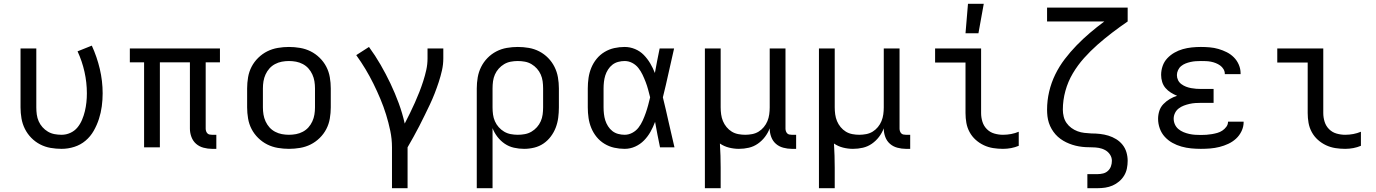

<svg xmlns="http://www.w3.org/2000/svg" viewBox="-20 -775 7240 1010"><path d="M304 8Q275 8 246 3Q217 -2 191 -15.5Q165 -29 144.5 -50Q124 -71 111 -97Q98 -123 93 -152Q88 -181 88 -210V-520H171V-210Q171 -191 173.5 -172.5Q176 -154 183.5 -137Q191 -120 203.5 -106Q216 -92 232 -82.5Q248 -73 266.5 -69.5Q285 -66 304 -66Q328 -66 350 -76Q372 -86 387 -104Q402 -122 411.5 -144.5Q421 -167 426.5 -190Q432 -213 434.5 -236.5Q437 -260 437 -284Q437 -341 424.5 -397Q412 -453 388 -505L463 -535Q490 -476 505 -412.5Q520 -349 520 -284Q520 -250 515.5 -216Q511 -182 500.5 -149.5Q490 -117 473 -87Q456 -57 430 -35Q404 -13 371 -2.5Q338 8 304 8Z M1118 8H1095Q1073 8 1050.5 2Q1028 -4 1011.5 -18.5Q995 -33 987 -54.5Q979 -76 979 -98V-447H821V0H738V-447H663V-520H1137V-447H1062V-98Q1062 -92 1064 -85.5Q1066 -79 1070.5 -74Q1075 -69 1081.5 -67.5Q1088 -66 1095 -66H1118Z M1500 8Q1471 8 1441.5 3Q1412 -2 1386 -15Q1360 -28 1338.5 -49Q1317 -70 1303.5 -96Q1290 -122 1285 -151.5Q1280 -181 1280 -210V-310Q1280 -339 1285 -368.5Q1290 -398 1303.5 -424Q1317 -450 1338.5 -471Q1360 -492 1386 -505Q1412 -518 1441.5 -523Q1471 -528 1500 -528Q1529 -528 1558.5 -523Q1588 -518 1614 -505Q1640 -492 1661.5 -471Q1683 -450 1696.5 -424Q1710 -398 1715 -368.5Q1720 -339 1720 -310V-210Q1720 -181 1715 -151.5Q1710 -122 1696.5 -96Q1683 -70 1661.5 -49Q1640 -28 1614 -15Q1588 -2 1558.5 3Q1529 8 1500 8ZM1500 -66Q1519 -66 1537.5 -69.5Q1556 -73 1573 -82Q1590 -91 1602.5 -105Q1615 -119 1623 -136.5Q1631 -154 1634 -172.5Q1637 -191 1637 -210V-310Q1637 -329 1634 -347.5Q1631 -366 1623 -383.5Q1615 -401 1602.5 -415Q1590 -429 1573 -438Q1556 -447 1537.5 -450.5Q1519 -454 1500 -454Q1481 -454 1462.5 -450.5Q1444 -447 1427 -438Q1410 -429 1397.5 -415Q1385 -401 1377 -383.5Q1369 -366 1366 -347.5Q1363 -329 1363 -310V-210Q1363 -191 1366 -172.5Q1369 -154 1377 -136.5Q1385 -119 1397.5 -105Q1410 -91 1427 -82Q1444 -73 1462.5 -69.5Q1481 -66 1500 -66Z M2042 215V0Q2042 -44 2033 -87Q2024 -130 2011 -172Q1998 -214 1981 -254.5Q1964 -295 1944.5 -334.5Q1925 -374 1902.5 -411.5Q1880 -449 1854 -485L1921 -528Q1954 -483 1982 -434.5Q2010 -386 2034 -335.5Q2058 -285 2077.5 -232Q2097 -179 2109 -125Q2123 -152 2136.5 -179.5Q2150 -207 2162.5 -235Q2175 -263 2186 -291Q2197 -319 2206.5 -348.5Q2216 -378 2222.5 -407.5Q2229 -437 2229 -468V-520H2312V-468Q2312 -436 2305 -405Q2298 -374 2288 -343.5Q2278 -313 2266.5 -283.5Q2255 -254 2241.5 -225.5Q2228 -197 2214 -168.5Q2200 -140 2185.5 -111.5Q2171 -83 2155.5 -55.5Q2140 -28 2124 0V215Z M2488 215V-310Q2488 -339 2493 -368Q2498 -397 2511 -423Q2524 -449 2544.5 -470Q2565 -491 2591 -504.5Q2617 -518 2646 -523Q2675 -528 2704 -528Q2733 -528 2762 -523Q2791 -518 2817 -504.5Q2843 -491 2863.5 -470Q2884 -449 2897 -423Q2910 -397 2915 -368Q2920 -339 2920 -310V-210Q2920 -183 2916.5 -156Q2913 -129 2903.5 -104Q2894 -79 2877.5 -57Q2861 -35 2839 -20Q2817 -5 2790.5 1.5Q2764 8 2737 8Q2710 8 2683.5 2Q2657 -4 2635 -19Q2613 -34 2596.5 -55.5Q2580 -77 2571 -101V215ZM2704 -66Q2723 -66 2741.5 -69.5Q2760 -73 2776 -82.5Q2792 -92 2804.5 -106Q2817 -120 2824.5 -137Q2832 -154 2834.5 -172.5Q2837 -191 2837 -210V-310Q2837 -329 2834.5 -347.5Q2832 -366 2824.5 -383Q2817 -400 2804.5 -414Q2792 -428 2776 -437.5Q2760 -447 2741.5 -450.5Q2723 -454 2704 -454Q2685 -454 2666.5 -450.5Q2648 -447 2632 -437.5Q2616 -428 2603.5 -414Q2591 -400 2583.5 -383Q2576 -366 2573.5 -347.5Q2571 -329 2571 -310V-210Q2571 -191 2573.5 -172.5Q2576 -154 2583.5 -137Q2591 -120 2603.5 -106Q2616 -92 2632 -82.5Q2648 -73 2666.5 -69.5Q2685 -66 2704 -66Z M3266 8Q3238 8 3211 2Q3184 -4 3160 -18.5Q3136 -33 3118.5 -54.5Q3101 -76 3090.5 -101.5Q3080 -127 3076 -154.5Q3072 -182 3072 -210V-310Q3072 -338 3076 -365.5Q3080 -393 3090.5 -418.5Q3101 -444 3118.5 -465.5Q3136 -487 3160 -501.5Q3184 -516 3211 -522Q3238 -528 3266 -528Q3294 -528 3320.5 -517Q3347 -506 3366.5 -486Q3386 -466 3400.5 -441.5Q3415 -417 3425 -391Q3431 -423 3437 -455.5Q3443 -488 3450 -520H3526Q3511 -456 3497 -391.5Q3483 -327 3467 -263Q3483 -198 3497.5 -132Q3512 -66 3528 0H3452Q3445 -33 3438.5 -66.5Q3432 -100 3426 -134Q3416 -107 3402 -82Q3388 -57 3368 -36.5Q3348 -16 3321.5 -4Q3295 8 3266 8ZM3266 -66Q3287 -66 3306.5 -76.5Q3326 -87 3339 -104Q3352 -121 3361 -141Q3370 -161 3377 -181Q3384 -201 3389.5 -221.5Q3395 -242 3400 -263Q3395 -283 3389.5 -303.5Q3384 -324 3376.5 -343.5Q3369 -363 3360 -382Q3351 -401 3338 -417.5Q3325 -434 3306 -444Q3287 -454 3266 -454Q3249 -454 3232 -449.5Q3215 -445 3201.5 -434.5Q3188 -424 3178.5 -409Q3169 -394 3164 -378Q3159 -362 3157 -344.5Q3155 -327 3155 -310V-210Q3155 -193 3157 -175.5Q3159 -158 3164 -142Q3169 -126 3178.5 -111Q3188 -96 3201.5 -85.5Q3215 -75 3232 -70.5Q3249 -66 3266 -66Z M3688 215V-520H3771V-210Q3771 -192 3773.5 -173.5Q3776 -155 3783 -138Q3790 -121 3802 -106.5Q3814 -92 3829.5 -82.5Q3845 -73 3863.5 -69.5Q3882 -66 3900 -66Q3918 -66 3936.5 -69.5Q3955 -73 3970.5 -82.5Q3986 -92 3998 -106.5Q4010 -121 4017 -138Q4024 -155 4026.5 -173.5Q4029 -192 4029 -210V-520H4112V-98Q4112 -92 4114 -85.5Q4116 -79 4120.5 -74Q4125 -69 4131.5 -67.5Q4138 -66 4145 -66H4168V8H4145Q4123 8 4100.5 2Q4078 -4 4061.5 -18.5Q4045 -33 4037 -54.5Q4029 -76 4029 -98V-100Q4020 -76 4004 -55Q3988 -34 3966.5 -19Q3945 -4 3919.5 2Q3894 8 3867 8Q3841 8 3815 1.5Q3789 -5 3767 -20Q3769 12 3770 44Q3771 76 3771 107V215Z M4288 215V-520H4371V-210Q4371 -192 4373.5 -173.5Q4376 -155 4383 -138Q4390 -121 4402 -106.5Q4414 -92 4429.5 -82.5Q4445 -73 4463.5 -69.5Q4482 -66 4500 -66Q4518 -66 4536.5 -69.5Q4555 -73 4570.5 -82.5Q4586 -92 4598 -106.5Q4610 -121 4617 -138Q4624 -155 4626.5 -173.5Q4629 -192 4629 -210V-520H4712V-98Q4712 -92 4714 -85.5Q4716 -79 4720.5 -74Q4725 -69 4731.5 -67.5Q4738 -66 4745 -66H4768V8H4745Q4723 8 4700.5 2Q4678 -4 4661.5 -18.5Q4645 -33 4637 -54.5Q4629 -76 4629 -98V-100Q4620 -76 4604 -55Q4588 -34 4566.5 -19Q4545 -4 4519.5 2Q4494 8 4467 8Q4441 8 4415 1.5Q4389 -5 4367 -20Q4369 12 4370 44Q4371 76 4371 107V215Z M5256 8Q5230 8 5204.5 4Q5179 0 5155.5 -11Q5132 -22 5112.5 -39.5Q5093 -57 5080.5 -80Q5068 -103 5063.5 -128.5Q5059 -154 5059 -180V-446H4899V-520H5141V-180Q5141 -157 5148 -134.5Q5155 -112 5171.5 -95.5Q5188 -79 5210.5 -72.5Q5233 -66 5256 -66Q5278 -66 5299 -70Q5320 -74 5339 -82V-8Q5320 0 5299 4Q5278 8 5256 8ZM5059 -600 5072 -755H5155L5127 -600Z M5700 215V141H5753Q5768 141 5782.5 137.5Q5797 134 5808 124Q5819 114 5824 100Q5829 86 5829 71Q5829 53 5819 38Q5809 23 5793.5 14.5Q5778 6 5760.5 3Q5743 0 5725.5 0Q5708 0 5690.5 -1Q5673 -2 5655.5 -5Q5638 -8 5621 -13.5Q5604 -19 5588.5 -26.5Q5573 -34 5558.5 -44.5Q5544 -55 5532.5 -68Q5521 -81 5512 -96.5Q5503 -112 5497.5 -129Q5492 -146 5490 -163.5Q5488 -181 5488 -198Q5488 -246 5499 -293Q5510 -340 5531 -383Q5552 -426 5581 -464Q5610 -502 5643.5 -536.5Q5677 -571 5713.5 -602Q5750 -633 5789 -662H5488V-735H5912V-662Q5871 -634 5831 -603.5Q5791 -573 5753.5 -540Q5716 -507 5682.5 -469.5Q5649 -432 5623.5 -389Q5598 -346 5584.5 -297Q5571 -248 5571 -198Q5571 -180 5575.5 -161.5Q5580 -143 5590.5 -128Q5601 -113 5616 -102Q5631 -91 5648.5 -84.5Q5666 -78 5684.5 -76Q5703 -74 5721 -73H5722Q5744 -73 5766.5 -70.5Q5789 -68 5810.5 -61.5Q5832 -55 5851.5 -43Q5871 -31 5885 -13.5Q5899 4 5905.5 26Q5912 48 5912 71Q5912 91 5908 111Q5904 131 5893.5 148.5Q5883 166 5867 179.5Q5851 193 5832.5 201Q5814 209 5794 212Q5774 215 5753 215Z M6297 8Q6271 8 6245.5 5.5Q6220 3 6195 -4Q6170 -11 6147.5 -23.5Q6125 -36 6107.5 -55Q6090 -74 6081 -99Q6072 -124 6072 -150Q6072 -171 6078.5 -191.5Q6085 -212 6100 -227.5Q6115 -243 6133.5 -254Q6152 -265 6172 -271Q6155 -278 6139 -288Q6123 -298 6111 -312Q6099 -326 6093.5 -344Q6088 -362 6088 -381Q6088 -405 6096 -428Q6104 -451 6120.5 -468.5Q6137 -486 6158 -498Q6179 -510 6202 -516.5Q6225 -523 6249 -525.5Q6273 -528 6297 -528Q6320 -528 6343.5 -526Q6367 -524 6389.5 -517.5Q6412 -511 6433 -500.5Q6454 -490 6470.5 -473.5Q6487 -457 6496.5 -435Q6506 -413 6506 -390V-385H6423V-387Q6423 -400 6416 -411.5Q6409 -423 6398.5 -430.5Q6388 -438 6375.5 -443Q6363 -448 6350 -450.5Q6337 -453 6323.5 -453.5Q6310 -454 6297 -454Q6283 -454 6269.5 -453Q6256 -452 6242.5 -449Q6229 -446 6216.5 -441Q6204 -436 6193.5 -427.5Q6183 -419 6177 -406Q6171 -393 6171 -380Q6171 -366 6177 -353.5Q6183 -341 6194.5 -332.5Q6206 -324 6219 -319Q6232 -314 6245.5 -311.5Q6259 -309 6272.5 -308Q6286 -307 6300 -307H6364V-234H6300Q6284 -234 6268.5 -233Q6253 -232 6237.5 -228.5Q6222 -225 6207.5 -219.5Q6193 -214 6180.5 -204.5Q6168 -195 6161 -180.5Q6154 -166 6154 -151Q6154 -135 6160.5 -120.5Q6167 -106 6179 -96Q6191 -86 6205.5 -80Q6220 -74 6235.5 -70.5Q6251 -67 6266.5 -66Q6282 -65 6297 -65Q6312 -65 6326.5 -66Q6341 -67 6355.5 -69.5Q6370 -72 6384 -76Q6398 -80 6410 -88Q6422 -96 6431 -108Q6440 -120 6440 -135H6522V-132Q6522 -108 6511 -85Q6500 -62 6482 -45.5Q6464 -29 6441.5 -18.5Q6419 -8 6395 -2Q6371 4 6346.5 6Q6322 8 6297 8Z M7056 8Q7030 8 7004.5 4Q6979 0 6955.5 -11Q6932 -22 6912.5 -39.5Q6893 -57 6880.5 -80Q6868 -103 6863.5 -128.5Q6859 -154 6859 -180V-446H6699V-520H6941V-180Q6941 -157 6948 -134.5Q6955 -112 6971.5 -95.5Q6988 -79 7010.5 -72.5Q7033 -66 7056 -66Q7078 -66 7099 -70Q7120 -74 7139 -82V-8Q7120 0 7099 4Q7078 8 7056 8Z"/></svg>

Font: Iosevka Extended
Style: Regular
Weight: 400
Width: 7
Monospace: yes
Designer: Belleve Invis
Foundry: Belleve Invis
Version: Version 32.5.0; ttfautohint (v1.8.4)